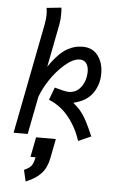

<svg xmlns="http://www.w3.org/2000/svg" viewBox="-62 -739 643 1039"><g transform="rotate(5 259.0 -220.0)"><path d="M153.3 14.2H260.7L240.2 119.1Q230 172.4 200.7 204.1Q171.4 235.8 117.7 257.3L103.5 195.3Q129.4 184.1 141.4 170.2Q153.3 156.2 159.7 122.1H132.3ZM230.5 -262.7Q288.1 -246.1 307.1 -246.1Q350.1 -246.1 375.2 -281.5Q400.4 -316.9 400.4 -364.7Q400.4 -392.1 388.2 -408.9Q376 -425.8 353.5 -425.8Q316.4 -425.8 271.7 -387Q227.1 -348.1 194.3 -298.1Q161.6 -248 146.5 -205.1Q116.2 -53.7 106.4 0H29.8L146.5 -599.6Q151.9 -627.4 151.9 -652.3Q151.9 -669.9 148.9 -688.5L228.5 -696.8Q230.5 -686 230.5 -663.1Q230.5 -630.4 225.6 -605.5L180.2 -371.6Q207 -411.1 232.4 -437Q257.8 -462.9 281 -475.1Q304.2 -487.3 322.5 -491.7Q340.8 -496.1 362.8 -496.1Q416 -496.1 445.3 -457.3Q474.6 -418.5 474.6 -359.9Q474.6 -299.3 441.7 -252.7Q408.7 -206.1 337.4 -189.5Q346.2 -182.6 354.5 -174.6Q362.8 -166.5 369.4 -160.2Q376 -153.8 383.3 -143.6Q390.6 -133.3 394.8 -127.9Q398.9 -122.6 405.8 -109.9Q412.6 -97.2 415 -93Q417.5 -88.9 424.3 -74Q431.2 -59.1 432.9 -55.9Q434.6 -52.7 441.9 -35.9Q449.2 -19 450.2 -16.6L381.3 14.2Q359.4 -55.7 314.7 -112.1Q270 -168.5 205.1 -194.3Z"/></g></svg>

Font: Fantasque Sans Mono
Style: Italic
Weight: 400
Italic angle: -11°
Monospace: yes
Designer: Jany Belluz
Version: Version 1.8.0 ; ttfautohint (v1.8.2)